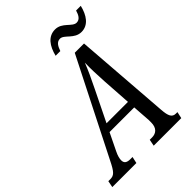

<svg xmlns="http://www.w3.org/2000/svg" viewBox="-296 -1010 1128 1128"><g transform="rotate(-45 268.0 -446.5)"><path d="M474 -772C531 -772 564 -821 579 -884H540C532 -857 520 -831 492 -831C456 -831 433 -893 374 -893C316 -893 283 -846 267 -781H306C316 -808 327 -834 356 -834C391 -834 414 -772 474 -772ZM-43 0H157L166 -41H148C119 -41 105 -51 105 -74C105 -88 109 -107 122 -133L174 -240H379L387 -127V-107C387 -62 363 -41 328 -41H309L301 0H530L539 -41H527C496 -41 485 -63 481 -118L436 -714H359L58 -119C26 -54 12 -41 -19 -41H-35ZM292 -481C323 -544 341 -583 360 -631C358 -583 361 -531 364 -472L376 -289H198Z"/></g></svg>

Font: Noto Serif ExtraCondensed
Style: Italic
Weight: 400
Width: 2
Italic angle: -12°
Designer: Monotype Design Team
Foundry: Monotype Imaging Inc.
Version: Version 2.014